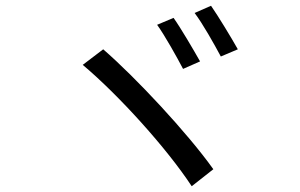

<svg xmlns="http://www.w3.org/2000/svg" viewBox="-20 -747 1040 666"><path d="M582 -685 525 -661C551 -625 593 -550 615 -508L674 -534C652 -573 607 -650 582 -685ZM712 -727 655 -702C682 -667 723 -594 746 -551L805 -576C782 -617 737 -691 712 -727ZM338 -576 267 -522C393 -416 559 -232 645 -101L720 -160C631 -285 452 -477 338 -576Z"/></svg>

Font: Source Han Sans TC
Style: Regular
Weight: 400
Designer: Ryoko NISHIZUKA 西塚涼子 (kana, bopomofo & ideographs); Paul D. Hunt (Latin, Greek & Cyrillic); Sandoll Communications 산돌커뮤니
Foundry: Adobe
Version: Version 2.002;hotconv 1.0.116;makeotfexe 2.5.65601